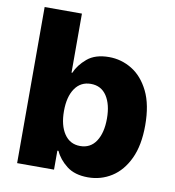

<svg xmlns="http://www.w3.org/2000/svg" viewBox="-82 -800 804 881"><g transform="rotate(10 320.0 -359.5)"><path d="M55 0V-727.3H228.7V-452.1H232.2Q247.9 -489.7 285 -521.1Q322.1 -552.6 386.7 -552.6Q443.9 -552.6 493.3 -522.5Q542.6 -492.5 573.2 -430.6Q603.7 -368.6 603.7 -272.4Q603.7 -179.3 574.4 -117.2Q545.1 -55 495.6 -23.6Q446 7.8 385.7 7.8Q323.9 7.8 286.4 -21.5Q248.9 -50.8 232.2 -88.4H226.9V0ZM225.1 -272.7Q225.1 -206.3 251.6 -166.9Q278.1 -127.5 325.6 -127.5Q373.9 -127.5 399.7 -167.1Q425.4 -206.7 425.4 -272.7Q425.4 -338.4 399.7 -377.7Q373.9 -416.9 325.6 -416.9Q278.1 -416.9 251.6 -378.2Q225.1 -339.5 225.1 -272.7Z"/></g></svg>

Font: Inter UI Extra Bold
Style: Regular
Weight: 800
Designer: Rasmus Andersson
Foundry: rsms
Version: 3.2;8d6f07862